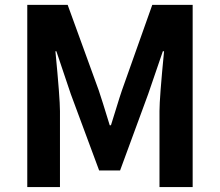

<svg xmlns="http://www.w3.org/2000/svg" viewBox="-20 -760 894 780"><path d="M90.8 0V-740.2H254.9L380.9 -393.6Q393.6 -356.4 425.8 -251H430.7Q437.5 -271.5 452.1 -319.8Q466.8 -368.2 475.6 -393.6L598.6 -740.2H762.7V0H627.9V-308.6Q627.9 -361.3 646.5 -551.8H641.6L582 -377.9L467.8 -67.4H382.8L267.6 -377.9L209 -551.8H205.1Q223.6 -361.3 223.6 -308.6V0Z"/></svg>

Font: Nasu
Style: Bold
Weight: 700
Designer: Ryoko NISHIZUKA (kana &amp; ideographs); Paul D. Hunt (Latin, Greek &amp; Cyrillic); Wenlong ZHANG (bopomofo); Sandoll C
Version: Version 2014.1215